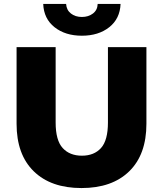

<svg xmlns="http://www.w3.org/2000/svg" viewBox="-20 -939 826 973"><path d="M393 14Q238 14 151 -71Q64 -156 64 -312V-700H262V-318Q262 -228 297.5 -189Q333 -150 395 -150Q457 -150 492 -189Q527 -228 527 -318V-700H722V-312Q722 -156 635 -71Q548 14 393 14ZM395 -758Q311 -758 256.5 -801Q202 -844 199 -919H315Q317 -888 339.5 -870.5Q362 -853 395 -853Q428 -853 451 -870.5Q474 -888 475 -919H591Q588 -844 533.5 -801Q479 -758 395 -758Z"/></svg>

Font: Montserrat Thin ExtraBold
Style: Regular
Weight: 800
Version: Version 9.000